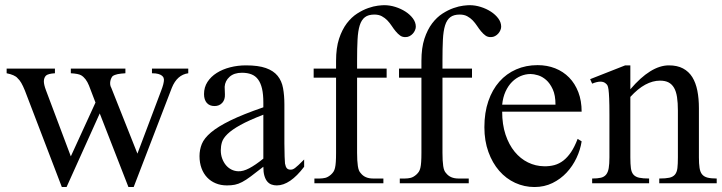

<svg xmlns="http://www.w3.org/2000/svg" viewBox="-20 -715 2818 749"><path d="M714.4 -429.2Q670.9 -423.3 650.4 -372.6L501.5 14.6H481L369.1 -272.5L239.7 14.6H221.2L77.1 -361.8Q69.8 -379.9 63 -391.6Q56.2 -403.3 48.8 -409.7Q43.5 -416.5 32.2 -421.4Q21 -426.3 5.9 -429.2V-447.3H194.3V-429.2Q168.5 -427.7 159.7 -420.4Q151.4 -412.1 151.1 -398.4Q150.9 -384.8 159.7 -361.8L256.3 -105L352.5 -314.9L327.1 -381.3Q315.4 -410.2 296.4 -421.4Q285.2 -427.7 256.3 -429.2V-447.3H469.2V-429.2Q451.2 -428.2 439 -425.8Q426.8 -423.3 419.4 -418Q416.5 -415 414.1 -409.9Q411.6 -404.8 410.4 -398.4Q409.2 -392.1 409.9 -385.3Q410.6 -378.4 414.1 -372.6L516.1 -115.7L608.9 -361.8Q619.6 -389.2 619.6 -404.3Q619.6 -407.2 618.2 -411.4Q616.7 -415.5 611.8 -419.7Q606.9 -423.8 597.7 -426.5Q588.4 -429.2 572.8 -429.2V-447.3H714.4Z M1166.5 -64.5Q1111.3 8.3 1059.6 8.3Q1048.8 8.3 1039.3 4.9Q1029.8 1.5 1022.7 -6.8Q1015.6 -15.1 1011.5 -29.1Q1007.3 -43 1007.3 -64.5Q978 -41.5 958.7 -27.1Q939.5 -12.7 924.6 -4.9Q909.7 2.9 896.2 5.6Q882.8 8.3 865.2 8.3Q841.3 8.3 821.8 0.2Q802.2 -7.8 788.1 -22.7Q773.9 -37.6 766.1 -58.8Q758.3 -80.1 758.3 -106Q758.3 -130.9 767.3 -153.3Q776.4 -175.8 803.2 -198.5Q830.1 -221.2 878.9 -245.1Q927.7 -269 1007.3 -296.4V-314.9Q1007.3 -347.2 1002.2 -369.1Q997.1 -391.1 986.8 -405Q976.6 -418.9 960.9 -425Q945.3 -431.2 923.8 -431.2Q893.1 -431.2 875.5 -415.3Q857.9 -399.4 856.4 -376.5L857.4 -347.2Q858.4 -326.2 846.9 -313.7Q835.4 -301.3 816.9 -301.3Q797.4 -301.3 786.6 -313.7Q775.9 -326.2 775.9 -348.1Q775.9 -374.5 789.3 -395.3Q802.7 -416 825.4 -430.4Q848.1 -444.8 877.7 -452.4Q907.2 -460 939.5 -460Q987.8 -460 1017.3 -449.5Q1046.9 -439 1063 -419.2Q1079.1 -399.4 1084.2 -371.1Q1089.4 -342.8 1089.4 -307.6V-155.3Q1089.4 -124 1090.3 -104Q1091.3 -84 1091.8 -77.1Q1094.2 -64 1099.1 -58.6Q1104 -53.2 1113.3 -53.2Q1117.7 -53.2 1121.6 -54.4Q1125.5 -55.7 1130.9 -59.6Q1136.2 -63.5 1144.5 -71.3Q1152.8 -79.1 1166.5 -92.8ZM1007.3 -267.6Q950.7 -245.6 917.7 -227.3Q884.8 -209 867.7 -192.4Q850.6 -175.8 845.9 -160.4Q841.3 -145 841.3 -128.9Q841.3 -111.3 846.7 -96.7Q852.1 -82 861.1 -71Q870.1 -60.1 882.6 -53.7Q895 -47.4 909.2 -46.9Q928.2 -45.9 952.4 -58.6Q976.6 -71.3 1007.3 -96.2Z M1602.1 -610.8Q1602.1 -604.5 1599.1 -597.4Q1596.2 -590.3 1590.8 -584.2Q1585.4 -578.1 1578.1 -574.2Q1570.8 -570.3 1562.5 -570.3Q1549.8 -569.8 1540.8 -576.4Q1531.7 -583 1523.7 -592.8Q1515.6 -602.5 1508.1 -614Q1500.5 -625.5 1491.2 -635.3Q1481.9 -645 1469.7 -651.6Q1457.5 -658.2 1440.4 -658.2Q1417 -658.2 1403.6 -647.9Q1390.1 -637.7 1383.3 -616Q1376.5 -594.2 1374.8 -560.5Q1373 -526.9 1373 -479.5V-447.3H1488.3V-412.1H1373V-118.7Q1373 -87.4 1376 -67.4Q1378.9 -47.4 1387.2 -39.6Q1403.3 -18.6 1435.5 -18.6H1475.6V0H1206.5V-18.6H1226.6Q1238.3 -18.6 1249 -21.2Q1259.8 -23.9 1271 -33.7Q1276.9 -39.1 1280.8 -44.9Q1284.7 -50.8 1286.9 -60.1Q1289.1 -69.3 1290 -83.3Q1291 -97.2 1291 -118.7V-412.1H1203.6V-447.3H1291V-477.5Q1291 -528.3 1302.7 -564Q1314.5 -599.6 1332.8 -623.8Q1351.1 -647.9 1373.3 -662.1Q1395.5 -676.3 1416.5 -683.6Q1437.5 -690.9 1454.3 -692.9Q1471.2 -694.8 1479 -694.8Q1500.5 -694.8 1522.2 -688Q1543.9 -681.2 1561.8 -669.7Q1579.6 -658.2 1590.8 -643.1Q1602.1 -627.9 1602.1 -610.8Z M1935.1 -610.8Q1935.1 -604.5 1932.1 -597.4Q1929.2 -590.3 1923.8 -584.2Q1918.5 -578.1 1911.1 -574.2Q1903.8 -570.3 1895.5 -570.3Q1882.8 -569.8 1873.8 -576.4Q1864.7 -583 1856.7 -592.8Q1848.6 -602.5 1841.1 -614Q1833.5 -625.5 1824.2 -635.3Q1814.9 -645 1802.7 -651.6Q1790.5 -658.2 1773.4 -658.2Q1750 -658.2 1736.6 -647.9Q1723.1 -637.7 1716.3 -616Q1709.5 -594.2 1707.8 -560.5Q1706.1 -526.9 1706.1 -479.5V-447.3H1821.3V-412.1H1706.1V-118.7Q1706.1 -87.4 1709 -67.4Q1711.9 -47.4 1720.2 -39.6Q1736.3 -18.6 1768.6 -18.6H1808.6V0H1539.6V-18.6H1559.6Q1571.3 -18.6 1582 -21.2Q1592.8 -23.9 1604 -33.7Q1609.9 -39.1 1613.8 -44.9Q1617.7 -50.8 1619.9 -60.1Q1622.1 -69.3 1623 -83.3Q1624 -97.2 1624 -118.7V-412.1H1536.6V-447.3H1624V-477.5Q1624 -528.3 1635.7 -564Q1647.5 -599.6 1665.8 -623.8Q1684.1 -647.9 1706.3 -662.1Q1728.5 -676.3 1749.5 -683.6Q1770.5 -690.9 1787.4 -692.9Q1804.2 -694.8 1812 -694.8Q1833.5 -694.8 1855.2 -688Q1877 -681.2 1894.8 -669.7Q1912.6 -658.2 1923.8 -643.1Q1935.1 -627.9 1935.1 -610.8Z M2249 -163.6Q2244.1 -130.9 2229 -98.9Q2213.9 -66.9 2190.4 -41.7Q2167 -16.6 2135.3 -1Q2103.5 14.6 2064.9 14.6Q2025.4 14.6 1989.7 -1.7Q1954.1 -18.1 1927.5 -48.6Q1900.9 -79.1 1885.3 -122.3Q1869.6 -165.5 1869.6 -218.8Q1869.6 -275.4 1885 -320.3Q1900.4 -365.2 1928 -396.5Q1955.6 -427.7 1993.7 -444.3Q2031.7 -460.9 2077.1 -460.9Q2114.3 -460.9 2145.8 -448.5Q2177.2 -436 2200.2 -412.6Q2223.1 -389.2 2236.1 -355.5Q2249 -321.8 2249 -279.3H1939Q1939 -229.5 1952.1 -189.9Q1965.3 -150.4 1987.8 -123Q2010.3 -95.7 2039.8 -81.3Q2069.3 -66.9 2102.1 -66.4Q2124 -65.9 2142.8 -71Q2161.6 -76.2 2177.7 -88.6Q2193.8 -101.1 2207.8 -121.8Q2221.7 -142.6 2233.4 -173.3ZM2147 -306.6Q2147 -343.8 2136.2 -366.9Q2125.5 -390.1 2110.4 -403.3Q2095.2 -416.5 2078.6 -421.4Q2062 -426.3 2049.8 -426.3Q2030.3 -426.3 2011.5 -418.5Q1992.7 -410.6 1977.5 -395.5Q1962.4 -380.4 1952.1 -357.9Q1941.9 -335.4 1939 -306.6Z M2551.8 0V-18.6Q2576.7 -18.6 2591.1 -21.7Q2605.5 -24.9 2613 -33.9Q2620.6 -43 2622.6 -59.1Q2624.5 -75.2 2624.5 -101.1V-283.7Q2624.5 -314 2621.1 -336.2Q2617.7 -358.4 2609.4 -372.6Q2601.1 -386.7 2587.9 -393.6Q2574.7 -400.4 2554.7 -400.4Q2526.4 -400.4 2497.3 -384.8Q2468.3 -369.1 2439 -336.9V-101.1Q2439 -74.7 2441.2 -58.6Q2443.4 -42.5 2451.2 -33.7Q2459 -24.9 2473.4 -21.7Q2487.8 -18.6 2512.2 -18.6V0H2290V-18.6Q2311 -18.6 2324.2 -21.7Q2337.4 -24.9 2344.7 -34.2Q2352.1 -43.5 2354.7 -59.6Q2357.4 -75.7 2357.4 -101.1V-267.6Q2357.4 -307.6 2356.4 -330.6Q2355.5 -353.5 2353.8 -365.7Q2352.1 -377.9 2349.4 -382.3Q2346.7 -386.7 2342.8 -389.6Q2326.7 -403.8 2290 -388.7L2282.2 -406.2L2418.9 -460H2439V-366.7Q2518.6 -460 2589.4 -460Q2622.1 -460 2644.5 -448Q2667 -436 2680.7 -414.1Q2694.3 -392.1 2700.4 -361.3Q2706.5 -330.6 2706.5 -293V-101.1Q2706.5 -76.2 2709 -60.1Q2711.4 -43.9 2718.8 -34.9Q2726.1 -25.9 2739.7 -22.2Q2753.4 -18.6 2775.9 -18.6V0Z"/></svg>

Font: GodaGr
Style: Regular
Weight: 400
Version: 1.0.0